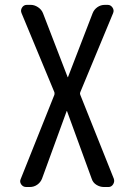

<svg xmlns="http://www.w3.org/2000/svg" viewBox="-20 -750 540 770"><path d="M85 0Q72.3 0 64.9 -10.7Q57.6 -21.5 63.5 -33.2L198.2 -370.1Q199.2 -375 198.2 -379.9L66.4 -697.3Q61.5 -709 68.4 -719.7Q75.2 -730.5 87.9 -730.5H103.5Q118.2 -730.5 132.3 -721.2Q146.5 -711.9 152.3 -697.3L251 -441.4Q251 -440.4 252 -440.4Q252.9 -440.4 252.9 -441.4L351.6 -697.3Q357.4 -711.9 370.6 -721.2Q383.8 -730.5 400.4 -730.5H412.1Q423.8 -730.5 431.2 -719.7Q438.5 -709 433.6 -697.3L301.8 -379.9Q299.8 -375 301.8 -370.1L436.5 -33.2Q440.4 -21.5 433.6 -10.7Q426.8 0 415 0H396.5Q380.9 0 366.7 -8.8Q352.5 -17.6 347.7 -33.2L249 -303.7Q249 -304.7 248 -304.7Q247.1 -304.7 247.1 -303.7L148.4 -33.2Q142.6 -18.6 129.4 -9.3Q116.2 0 99.6 0Z"/></svg>

Font: Rounded-L Mgen+ 2m regular
Style: Regular
Weight: 400
Designer: [Source Han Sans]
Ryoko NISHIZUKA  (kana & ideographs); Paul D. Hunt (Latin, Greek & Cyrillic); Wenlong ZHANG  (bopomofo
Version: Version 1.059.20150602